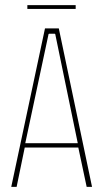

<svg xmlns="http://www.w3.org/2000/svg" viewBox="-20 -731 406 751"><path d="M24 0 156 -620H210L340 0H319L285 -160L292 -154H72L78 -160L45 0ZM78 -167 75 -171H289L285 -167L196 -598L194 -599H172L170 -598ZM87 -696V-711H276V-696Z"/></svg>

Font: Smooch Sans Thin Thin
Style: Regular
Weight: 250
Version: Version 1.010